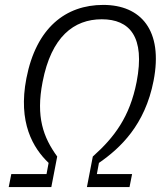

<svg xmlns="http://www.w3.org/2000/svg" viewBox="-20 -762 660 782"><path d="M394.5 -683.5C508 -683.5 572 -612.5 536.5 -428.5C508.5 -285.5 445.5 -202.5 358 -124.5L334 0H507.5L518 -53H374.5L383 -98.5C470.5 -159 570.5 -253 605.5 -433C645.5 -639 553.5 -742 400.5 -742C247.5 -742 127.5 -649 87.5 -443C52.5 -263 114.5 -159 178 -98.5L169.5 -53H26L15.5 0H189L213 -124.5C156.5 -202.5 125.5 -285.5 153.5 -428.5C189 -612.5 281 -683.5 394.5 -683.5Z"/></svg>

Font: Monaspace Krypton ExtraLight
Style: Italic
Weight: 200
Italic angle: -11°
Designer: Riley Cran & the Lettermatic Team
Foundry: Lettermatic
Version: Version 1.101 (Monaspace Krypton)